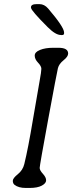

<svg xmlns="http://www.w3.org/2000/svg" viewBox="-20 -929 355 945"><path d="M295.4 -769V-764.6Q295.4 -756.3 283.7 -756.3H281.7L279.3 -756.8Q253.4 -756.8 214.8 -795.4Q132.8 -877.4 132.8 -890.6L132.3 -892.6Q132.3 -908.7 160.2 -908.7H174.3Q198.2 -908.7 216.8 -887.2Q295.4 -795.4 295.4 -769ZM125 -3.9H107.4Q70.8 -3.9 51.3 -19.5Q43 -26.4 43 -39.1Q43 -51.8 67.6 -71.5Q92.3 -91.3 99.6 -121.6Q118.7 -199.2 142.1 -340.3Q166 -481.4 174.8 -529.3Q183.6 -577.1 183.6 -590.3Q183.6 -603.5 167.2 -620.6Q150.9 -637.7 150.9 -655.3Q150.9 -672.9 177 -683.3Q203.1 -693.8 241.2 -693.8H268.1Q315.4 -693.8 315.4 -665.5Q315.4 -650.4 293 -632.6Q270.5 -614.7 265.1 -593.5Q259.8 -572.3 217.5 -343.3Q175.3 -114.3 175.3 -102.5Q175.3 -90.8 191.2 -73.5Q207 -56.2 207 -41.5Q207 -26.9 185.8 -15.4Q164.6 -3.9 125 -3.9Z"/></svg>

Font: Averia Libre Light
Style: Italic
Weight: 300
Italic angle: -8.5°
Version: Version 1.002